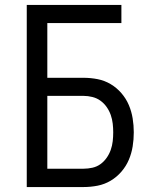

<svg xmlns="http://www.w3.org/2000/svg" viewBox="-20 -755 640 775"><path d="M88 0V-735H470V-662H171V-441H317Q346 -441 374 -435.5Q402 -430 426.5 -415.5Q451 -401 470 -379Q489 -357 500 -331Q511 -305 515.5 -277Q520 -249 520 -221Q520 -192 515.5 -164Q511 -136 500 -110Q489 -84 470 -62Q451 -40 426.5 -25.5Q402 -11 374 -5.5Q346 0 317 0ZM317 -74Q335 -74 353 -78Q371 -82 385.5 -92.5Q400 -103 410.5 -118Q421 -133 427 -150Q433 -167 435 -185Q437 -203 437 -221Q437 -238 435 -256Q433 -274 427 -291Q421 -308 410.5 -323Q400 -338 385.5 -348.5Q371 -359 353 -363.5Q335 -368 317 -368H171V-74Z"/></svg>

Font: Zed Sans Extended
Style: Regular
Weight: 400
Width: 7
Designer: Belleve Invis
Foundry: Belleve Invis
Version: Version 1.0.0; ttfautohint (v1.8.4)